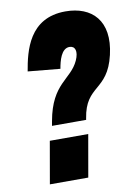

<svg xmlns="http://www.w3.org/2000/svg" viewBox="-89 -853 649 911"><g transform="rotate(-10 236.0 -397.5)"><path d="M134.3 -271.5H298.8L299.8 -277.8C324.2 -436 424.3 -386.7 463.4 -555.2C501 -715.8 417.5 -795.4 291 -795.4C115.7 -795.4 82 -642.6 65.4 -545.9L220.7 -531.2C227.1 -568.8 241.2 -626 280.8 -626C308.1 -626 318.4 -599.1 299.3 -557.1C260.7 -471.7 169.9 -471.2 138.2 -293.5ZM76.2 0H261.2L296.9 -203.6H111.8Z"/></g></svg>

Font: Decalotype Black Italic
Style: Regular
Weight: 900
Italic angle: -10°
Designer: Alfredo Marco Pradil
Foundry: Alfredo Marco Pradil
Version: Version 1.0